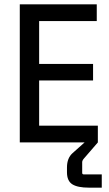

<svg xmlns="http://www.w3.org/2000/svg" viewBox="-20 -655 503 883"><path d="M448 208H389Q337 208 312.5 192.5Q288 177 288 137V115Q288 72 314 49L369 0H71V-635H425V-558H160V-361H408V-285H160V-77H430V0L366 74Q358 83 358 91V140Q358 147 365 147H448Z"/></svg>

Font: Gemunu Libre Medium
Style: Regular
Weight: 500
Designer: Puspanada Ekanayake, Sola Matas, Pathum Egodawatta, Kosala Senevirathne
Foundry: mooniak
Version: Version 1.100